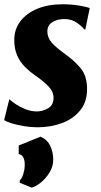

<svg xmlns="http://www.w3.org/2000/svg" viewBox="-20 -588 474 902"><path d="M381 -450H376Q366 -463.5 341.5 -481Q317 -498.5 281.5 -498.5Q249.5 -498.5 226 -484Q202.5 -469.5 202.5 -440Q202.5 -410.5 224 -386.5Q245.5 -362.5 289.5 -331.5Q331 -301.5 360 -266Q389 -230.5 389 -169Q389 -108.5 356.2 -68.8Q323.5 -29 270.5 -9.5Q217.5 10 156 10Q124.5 10 92 4.5Q59.5 -1 34.2 -8.8Q9 -16.5 -0.5 -24L23.5 -121H25Q35 -111 55.2 -97.8Q75.5 -84.5 101.2 -74.5Q127 -64.5 153.5 -64.5Q180 -64.5 205.8 -79.2Q231.5 -94 231.5 -128Q231.5 -157.5 207.5 -182.5Q183.5 -207.5 142.5 -235.5Q119.5 -251.5 97.5 -273.5Q75.5 -295.5 61.2 -326.5Q47 -357.5 47 -400.5Q47 -450 75.5 -487.8Q104 -525.5 155.2 -546.8Q206.5 -568 274.5 -568Q315 -568 352.2 -561.8Q389.5 -555.5 401.5 -550ZM72.5 270.5 73.5 258.5Q82 253 89.8 228Q97.5 203 96 178.5Q95.5 163.5 89 150.8Q82.5 138 68 136V95.5L170.5 54Q202.5 68 216.2 97.8Q230 127.5 230 160.5Q230.5 193.5 213 222Q195.5 250.5 171.8 269.5Q148 288.5 129 293.5Z"/></svg>

Font: Merriweather Black
Style: Italic
Weight: 900
Italic angle: -7.8°
Designer: Eben Sorkin
Foundry: Eben Sorkin
Version: Version 2.200;gftools[0.9.31]